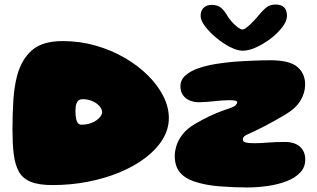

<svg xmlns="http://www.w3.org/2000/svg" viewBox="-20 -797 1395 846"><path d="M211 18.5Q151 18.5 115.8 4.2Q80.5 -10 63.5 -40Q46.5 -70 40.5 -118Q37.5 -141.5 36.2 -169Q35 -196.5 35 -228.5Q35 -298 39 -357.5Q43 -417 55.5 -464Q75 -535.5 121 -575.8Q167 -616 256 -616Q332 -616 401.8 -596Q471.5 -576 530.2 -541.8Q589 -507.5 632.5 -464Q676 -420.5 700 -372.5Q724 -324.5 724 -277.5Q724 -227.5 696.5 -182.8Q669 -138 620 -101Q571 -64 506.2 -37.2Q441.5 -10.5 366.2 4Q291 18.5 211 18.5ZM339 -247.5Q356 -247.5 370.2 -251.2Q384.5 -255 395.5 -261Q406.5 -267 414.2 -274.5Q422 -282 426 -289.2Q430 -296.5 430 -302.5Q430 -309.5 426.2 -317.5Q422.5 -325.5 415 -333Q407.5 -340.5 397 -346.5Q386.5 -352.5 373.5 -356.2Q360.5 -360 345 -360Q334 -360 327.2 -355.2Q320.5 -350.5 316.5 -340Q314.5 -334 313.5 -326.2Q312.5 -318.5 312.5 -308.5Q312.5 -298 313.2 -289Q314 -280 315.5 -273Q321 -247.5 339 -247.5ZM1068.5 29Q1011.5 29 947.2 24Q883 19 834 2Q793 -12 771.5 -39Q750 -66 750 -110Q750 -129.5 757.2 -154.2Q764.5 -179 784.5 -205Q804.5 -231 842.5 -253Q858.5 -262 873 -269.8Q887.5 -277.5 901.5 -284.2Q915.5 -291 928.8 -296.5Q942 -302 955 -307Q968 -312 980.5 -316Q1011.5 -326 1018.2 -333.2Q1025 -340.5 1025 -346Q1025 -352 1015.2 -353.8Q1005.5 -355.5 990 -355.5Q974.5 -355.5 957.5 -354.2Q940.5 -353 923 -351Q905.5 -349 888.5 -347.8Q871.5 -346.5 856.5 -346.5Q834 -346.5 815.5 -354.5Q797 -362.5 786 -378Q775 -393.5 775 -416.5Q775 -445.5 797.8 -465.2Q820.5 -485 856.5 -497Q892.5 -509 933.5 -515.5Q974.5 -522 1011.5 -525Q1029.5 -526.5 1049.8 -527.5Q1070 -528.5 1091.2 -529.5Q1112.5 -530.5 1132.8 -531Q1153 -531.5 1170.5 -531.5Q1256 -531.5 1290.2 -502.2Q1324.5 -473 1324.5 -424.5Q1324.5 -388.5 1304.2 -354.2Q1284 -320 1237 -292Q1215 -279 1192 -266Q1169 -253 1147.2 -241.8Q1125.5 -230.5 1107.2 -221.8Q1089 -213 1076.5 -207.5Q1060.5 -201 1055.2 -195.2Q1050 -189.5 1050 -182.5Q1050 -175.5 1056.2 -172Q1062.5 -168.5 1074.2 -167.2Q1086 -166 1103 -166Q1129 -166 1160.2 -168.8Q1191.5 -171.5 1235.5 -171.5Q1278.5 -171.5 1301.8 -150.5Q1325 -129.5 1325 -94Q1325 -60.5 1303 -37Q1281 -13.5 1244 1Q1207 15.5 1161.5 22.2Q1116 29 1068.5 29ZM1049.5 -573.5Q1025.5 -573.5 993.8 -589.8Q962 -606 932.5 -630.8Q903 -655.5 883.5 -681.2Q864 -707 864 -726.5Q864 -750 877.2 -762.8Q890.5 -775.5 912 -775.5Q939.5 -775.5 954.5 -762.2Q969.5 -749 981.5 -728Q989 -715 1001.8 -700.8Q1014.5 -686.5 1027.5 -676.8Q1040.5 -667 1048 -667Q1056 -667 1069.2 -677.8Q1082.5 -688.5 1096.5 -703.2Q1110.5 -718 1120.5 -730.5Q1136.5 -750 1152.5 -763.5Q1168.5 -777 1194.5 -777Q1244.5 -777 1244.5 -726.5Q1244.5 -705 1224.8 -678.5Q1205 -652 1174.2 -628.2Q1143.5 -604.5 1110 -589Q1076.5 -573.5 1049.5 -573.5Z"/></svg>

Font: Gluten Black
Style: Regular
Weight: 900
Designer: Tyler Finck
Foundry: Etcetera Type Company
Version: Version 1.300